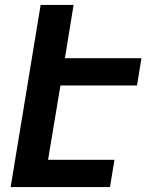

<svg xmlns="http://www.w3.org/2000/svg" viewBox="-20 -755 640 775"><path d="M23 0 144 -735H277L242 -520H551L533 -410H224L174 -110H442L424 0Z"/></svg>

Font: Iosevka Extrabold Extended
Style: Italic
Weight: 800
Width: 7
Italic angle: -9°
Monospace: yes
Designer: Belleve Invis
Foundry: Belleve Invis
Version: Version 32.5.0; ttfautohint (v1.8.4)